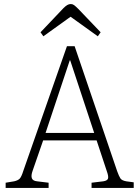

<svg xmlns="http://www.w3.org/2000/svg" viewBox="-20 -932 692 952"><path d="M8 0V-26L50 -33Q68 -37 77 -45.5Q86 -54 96 -86L312 -703H350L561 -83Q570 -58 577 -47.5Q584 -37 606 -33L643 -28V0H434V-26L492 -33Q512 -36 515.5 -46.5Q519 -57 510 -82L459 -236H194L142 -86Q133 -61 138 -48Q143 -35 164 -33L221 -26V0ZM206 -273H447L328 -633H326ZM195 -752 181 -772 295 -892Q305 -902 313.5 -907Q322 -912 331 -912Q340 -912 347.5 -906.5Q355 -901 370 -886L479 -772L465 -752L330 -849Z"/></svg>

Font: Literata 18pt ExtraLight
Style: Regular
Weight: 250
Designer: Latin by Veronika Burian and Jose Scaglione. Greek by Irene Vlachou. Cyrillic by Vera Evstafieva.
Foundry: TypeTogether
Version: Version 3.103;gftools[0.9.29]